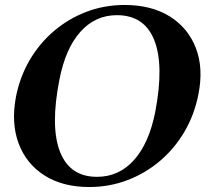

<svg xmlns="http://www.w3.org/2000/svg" viewBox="-20 -736 852 772"><path d="M339 16Q232.2 16 159 -30.5Q85.8 -77 55 -159Q24.2 -241 44.2 -347Q60.2 -428 100 -495.5Q139.8 -563 198.4 -612.5Q257 -662 328.8 -689Q400.6 -716 481 -716Q588.8 -716 662.5 -670Q736.2 -624 767.5 -543Q798.8 -462 777.8 -357Q761.8 -275 722 -207Q682.2 -139 623.4 -89Q564.6 -39 492 -11.5Q419.4 16 339 16ZM370 -25Q458.4 -25 518.8 -92.5Q579.2 -160 604.2 -286Q640.2 -474 600.3 -574.5Q560.4 -675 450 -675Q362.6 -675 302.7 -607.5Q242.8 -540 218.8 -415Q181.8 -227 221.2 -126Q260.6 -25 370 -25Z"/></svg>

Font: Wittgenstein
Style: Italic
Weight: 400
Italic angle: -11°
Designer: Jörg Drees
Foundry: Jörg Drees
Version: Version 1.500